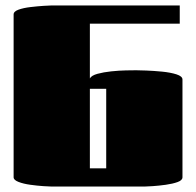

<svg xmlns="http://www.w3.org/2000/svg" viewBox="-20 -685 720 705"><path d="M640 -665V-598H310V-397Q316 -408 338 -414Q360 -420 388.5 -423Q417 -426 442.5 -426.5Q468 -427 480 -427Q490 -427 517 -426Q544 -425 575 -422Q606 -419 628 -412Q650 -405 650 -393V-34Q650 -23 632 -16.5Q614 -10 588.5 -6.5Q563 -3 540.5 -1.5Q518 0 510 0H170Q162 0 139.5 -1.5Q117 -3 91.5 -6.5Q66 -10 48 -17Q30 -24 30 -34V-632Q30 -643 48 -649.5Q66 -656 91.5 -659Q117 -662 139.5 -663.5Q162 -665 170 -665ZM310 -67H370V-359H310Z"/></svg>

Font: Gajraj One
Style: Regular
Weight: 400
Designer: Saurabh Sharma
Foundry: Saurabh Sharma
Version: Version 1.000